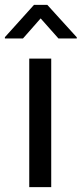

<svg xmlns="http://www.w3.org/2000/svg" viewBox="-44 -769 335 789"><path d="M166.5 -528.3V0H76.2V-528.3ZM150.4 -749 271.5 -615.7V-610.8H196.3L123 -693.4L50.3 -610.8H-23.9V-616.2L95.7 -749Z"/></svg>

Font: Vazirmatn RD FD
Style: Regular
Weight: 400
Designer: Saber Rastikerdar
Foundry: Saber Rastikerdar
Version: Version 33.003